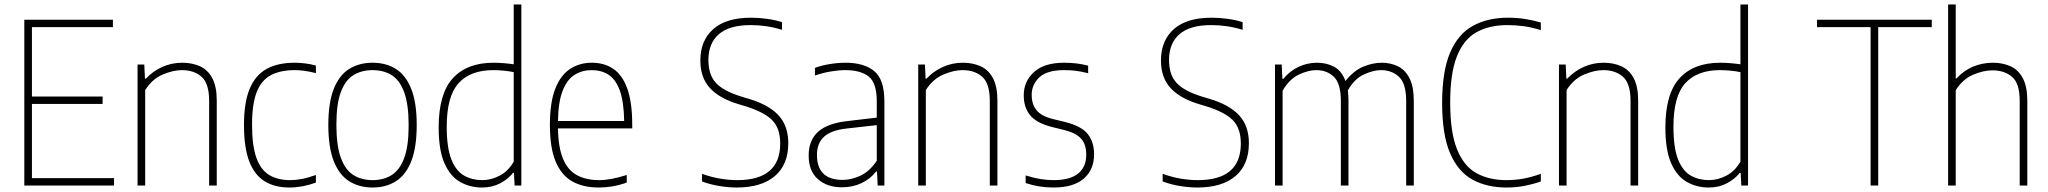

<svg xmlns="http://www.w3.org/2000/svg" viewBox="-20 -828 9142 857"><path d="M88.5 0V-740H484V-707H122.5V-397H438V-364H122.5V-33H489V0Z M594 0V-540H624L627 -477H631Q662.5 -510.5 704.2 -529.2Q746 -548 793 -548Q837.5 -548 872.5 -532.2Q907.5 -516.5 927.5 -479.2Q947.5 -442 947.5 -378.5V0H913.5V-378Q913.5 -455 880 -485Q846.5 -515 791.5 -515Q753.5 -515 706.8 -495.5Q660 -476 628 -426V0Z M1271.5 9Q1207 9 1161.8 -18.5Q1116.5 -46 1092.8 -107.2Q1069 -168.5 1069 -270Q1069 -371.5 1094.8 -432.5Q1120.5 -493.5 1170.8 -520.8Q1221 -548 1294.5 -548Q1317 -548 1341.8 -545Q1366.5 -542 1390 -535.5V-501.5Q1364 -508.5 1339.5 -511.8Q1315 -515 1296 -515Q1232 -515 1189.5 -492.8Q1147 -470.5 1126 -417.5Q1105 -364.5 1105 -272Q1105 -178.5 1124.2 -124.2Q1143.5 -70 1181.5 -47Q1219.5 -24 1275.5 -24Q1299.5 -24 1327.5 -29.2Q1355.5 -34.5 1390 -47V-13Q1330 9 1271.5 9Z M1643 9Q1584 9 1539.5 -18.5Q1495 -46 1470.2 -107.5Q1445.5 -169 1445.5 -270Q1445.5 -370.5 1470 -431.8Q1494.5 -493 1539 -520.5Q1583.5 -548 1643 -548Q1702 -548 1746.2 -520.8Q1790.5 -493.5 1815.2 -432.2Q1840 -371 1840 -270Q1840 -169.5 1815.5 -108Q1791 -46.5 1746.8 -18.8Q1702.5 9 1643 9ZM1643 -24Q1692 -24 1728 -46.5Q1764 -69 1784 -122.2Q1804 -175.5 1804 -268.5Q1804 -362.5 1784 -416.5Q1764 -470.5 1728 -492.8Q1692 -515 1643 -515Q1594 -515 1557.8 -492.8Q1521.5 -470.5 1501.5 -417.5Q1481.5 -364.5 1481.5 -272Q1481.5 -177.5 1501.5 -123.2Q1521.5 -69 1557.8 -46.5Q1594 -24 1643 -24Z M2131.5 9Q2078 9 2034 -15.8Q1990 -40.5 1964 -99Q1938 -157.5 1938 -259Q1938 -409.5 2001.2 -478.8Q2064.5 -548 2183 -548Q2205 -548 2228.8 -546Q2252.5 -544 2273 -541V-808H2307V0H2277L2274 -56.5H2270Q2248.5 -29 2212.8 -10Q2177 9 2131.5 9ZM2132.5 -24Q2172.5 -24 2210.8 -44.2Q2249 -64.5 2273 -106.5V-506Q2255 -510 2229.8 -512.5Q2204.5 -515 2181.5 -515Q2080 -515 2027 -456.8Q1974 -398.5 1974 -263Q1974 -168 1994.8 -116.2Q2015.5 -64.5 2051.5 -44.2Q2087.5 -24 2132.5 -24Z M2652.5 9Q2582.5 9 2534 -18.5Q2485.5 -46 2460 -107.2Q2434.5 -168.5 2434.5 -270Q2434.5 -371 2458.5 -432Q2482.5 -493 2524.8 -520.5Q2567 -548 2622 -548Q2677 -548 2717.5 -520.8Q2758 -493.5 2780 -432.5Q2802 -371.5 2802 -270V-255H2470.5Q2472 -169 2493.5 -118.2Q2515 -67.5 2555.8 -45.8Q2596.5 -24 2654.5 -24Q2706 -24 2777.5 -47V-13Q2743 -1 2712.5 4Q2682 9 2652.5 9ZM2621.5 -515Q2578.5 -515 2545 -494.2Q2511.5 -473.5 2491.8 -424Q2472 -374.5 2470.5 -288H2766Q2764.5 -374.5 2746.5 -424Q2728.5 -473.5 2696.5 -494.2Q2664.5 -515 2621.5 -515Z M3268 9Q3233 9 3192.2 2.5Q3151.5 -4 3113.5 -18V-52Q3156 -37 3195.2 -30.5Q3234.5 -24 3270.5 -24Q3462.5 -24 3462.5 -187.5Q3462.5 -256.5 3425.5 -292.8Q3388.5 -329 3305 -354.5L3276.5 -363Q3191.5 -388.5 3148.8 -435Q3106 -481.5 3106 -558Q3106 -647 3163.5 -698Q3221 -749 3332.5 -749Q3366 -749 3403.2 -744Q3440.5 -739 3470.5 -729V-695Q3434.5 -706 3400 -711Q3365.5 -716 3330.5 -716Q3235.5 -716 3188.8 -675.5Q3142 -635 3142 -560Q3142 -493.5 3176.5 -457Q3211 -420.5 3292 -396L3320.5 -387.5Q3410.5 -361 3454.5 -313.8Q3498.5 -266.5 3498.5 -189Q3498.5 -93 3438.5 -42Q3378.5 9 3268 9Z M3739 8Q3671.5 8 3630.5 -28.5Q3589.5 -65 3589.5 -133.5Q3589.5 -201.5 3631.2 -239.5Q3673 -277.5 3761.5 -287.5L3893.5 -303V-375.5Q3893.5 -458.5 3857 -486.8Q3820.5 -515 3753.5 -515Q3725 -515 3689.5 -509.2Q3654 -503.5 3617.5 -491V-525Q3646.5 -536 3683.8 -542Q3721 -548 3754 -548Q3836.5 -548 3882 -510.8Q3927.5 -473.5 3927.5 -375V0H3897.5L3894.5 -62.5H3890.5Q3864 -28.5 3824.5 -10.2Q3785 8 3739 8ZM3626.5 -137Q3626.5 -25 3741.5 -25Q3780.5 -25 3821 -44Q3861.5 -63 3893.5 -110.5V-269.5L3760.5 -254.5Q3690 -247 3658.2 -217.8Q3626.5 -188.5 3626.5 -137Z M4078.5 0V-540H4108.5L4111.5 -477H4115.5Q4147 -510.5 4188.8 -529.2Q4230.5 -548 4277.5 -548Q4322 -548 4357 -532.2Q4392 -516.5 4412 -479.2Q4432 -442 4432 -378.5V0H4398V-378Q4398 -455 4364.5 -485Q4331 -515 4276 -515Q4238 -515 4191.2 -495.5Q4144.5 -476 4112.5 -426V0Z M4682.5 9Q4617.5 9 4558 -11V-45Q4594.5 -33.5 4624 -28.8Q4653.5 -24 4683.5 -24Q4755.5 -24 4792 -53.2Q4828.5 -82.5 4828.5 -137Q4828.5 -185 4804.8 -210Q4781 -235 4731 -247.5L4676 -261Q4605.5 -279 4577.5 -314.2Q4549.5 -349.5 4549.5 -402.5Q4549.5 -464.5 4595 -506.2Q4640.5 -548 4730 -548Q4759.5 -548 4785.5 -544.8Q4811.5 -541.5 4837 -535V-501Q4807 -509 4782.2 -512Q4757.5 -515 4730 -515Q4653.5 -515 4619.2 -482.8Q4585 -450.5 4585 -404Q4585 -362 4606.8 -335.8Q4628.5 -309.5 4678.5 -297L4734 -283.5Q4808 -265 4835.8 -229Q4863.5 -193 4863.5 -139.5Q4863.5 -70 4817.2 -30.5Q4771 9 4682.5 9Z M5324 9Q5289 9 5248.2 2.5Q5207.5 -4 5169.5 -18V-52Q5212 -37 5251.2 -30.5Q5290.5 -24 5326.5 -24Q5518.5 -24 5518.5 -187.5Q5518.5 -256.5 5481.5 -292.8Q5444.5 -329 5361 -354.5L5332.5 -363Q5247.5 -388.5 5204.8 -435Q5162 -481.5 5162 -558Q5162 -647 5219.5 -698Q5277 -749 5388.5 -749Q5422 -749 5459.2 -744Q5496.5 -739 5526.5 -729V-695Q5490.5 -706 5456 -711Q5421.5 -716 5386.5 -716Q5291.5 -716 5244.8 -675.5Q5198 -635 5198 -560Q5198 -493.5 5232.5 -457Q5267 -420.5 5348 -396L5376.5 -387.5Q5466.5 -361 5510.5 -313.8Q5554.5 -266.5 5554.5 -189Q5554.5 -93 5494.5 -42Q5434.5 9 5324 9Z M5671 0V-540H5701L5704 -476H5708Q5739 -513 5778 -530.5Q5817 -548 5858.5 -548Q5901.5 -548 5935.2 -529.8Q5969 -511.5 5985.5 -466.5Q6022.5 -513 6065.2 -530.5Q6108 -548 6146.5 -548Q6187 -548 6219.5 -532.2Q6252 -516.5 6271.2 -479Q6290.5 -441.5 6290.5 -377.5V0H6256.5V-377Q6256.5 -455 6224.5 -485Q6192.5 -515 6144 -515Q6111 -515 6068.5 -496Q6026 -477 5996 -424.5Q5999 -403 5999 -377.5V0H5965V-377Q5965 -455 5934 -485Q5903 -515 5855 -515Q5819.5 -515 5777 -494.8Q5734.5 -474.5 5705 -423V0Z M6704 9Q6617.5 9 6553 -26Q6488.5 -61 6452.8 -143.5Q6417 -226 6417 -369Q6417 -508.5 6452.2 -592Q6487.5 -675.5 6553.5 -712.2Q6619.5 -749 6711.5 -749Q6785 -749 6857.5 -727.5V-693.5Q6818 -706 6781.8 -711Q6745.5 -716 6708 -716Q6627 -716 6570 -684Q6513 -652 6483 -576.5Q6453 -501 6453 -371Q6453 -236.5 6483.8 -161Q6514.5 -85.5 6570.8 -54.8Q6627 -24 6703.5 -24Q6742.5 -24 6778.5 -30.5Q6814.5 -37 6857.5 -52V-18Q6823.5 -6 6785.5 1.5Q6747.5 9 6704 9Z M6938.5 0V-540H6968.5L6971.5 -477H6975.5Q7007 -510.5 7048.8 -529.2Q7090.5 -548 7137.5 -548Q7182 -548 7217 -532.2Q7252 -516.5 7272 -479.2Q7292 -442 7292 -378.5V0H7258V-378Q7258 -455 7224.5 -485Q7191 -515 7136 -515Q7098 -515 7051.2 -495.5Q7004.5 -476 6972.5 -426V0Z M7607 9Q7553.5 9 7509.5 -15.8Q7465.5 -40.5 7439.5 -99Q7413.5 -157.5 7413.5 -259Q7413.5 -409.5 7476.8 -478.8Q7540 -548 7658.5 -548Q7680.5 -548 7704.2 -546Q7728 -544 7748.5 -541V-808H7782.5V0H7752.5L7749.5 -56.5H7745.5Q7724 -29 7688.2 -10Q7652.5 9 7607 9ZM7608 -24Q7648 -24 7686.2 -44.2Q7724.5 -64.5 7748.5 -106.5V-506Q7730.5 -510 7705.2 -512.5Q7680 -515 7657 -515Q7555.5 -515 7502.5 -456.8Q7449.5 -398.5 7449.5 -263Q7449.5 -168 7470.2 -116.2Q7491 -64.5 7527 -44.2Q7563 -24 7608 -24Z M8329.5 0V-707H8090.5V-740H8602.5V-707H8363.5V0Z M8675.5 0V-808H8709.5V-477.5H8712.5Q8745.5 -513.5 8787.2 -530.8Q8829 -548 8875 -548Q8919.5 -548 8954.2 -532.2Q8989 -516.5 9009 -479Q9029 -441.5 9029 -377.5V0H8995V-378.5Q8995 -455.5 8961.2 -484.8Q8927.5 -514 8873 -514Q8833.5 -514 8787.2 -494.5Q8741 -475 8709.5 -425.5V0Z"/></svg>

Font: Encode Sans SmCnd Th
Style: Regular
Weight: 100
Width: 4
Designer: Multiple Designers
Foundry: Impallari Type
Version: Version 3.002; ttfautohint (v1.8.3) -l 8 -r 50 -G 200 -x 14 